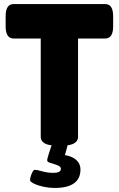

<svg xmlns="http://www.w3.org/2000/svg" viewBox="-20 -720 589 952"><path d="M262 2Q220 2 201 -9.5Q182 -21 182 -41V-529H48Q8 -529 8 -589V-640Q8 -700 48 -700H501Q541 -700 541 -640V-589Q541 -529 501 -529H367V-41Q367 -21 348 -9.5Q329 2 287 2ZM250 212Q224 212 196 206Q168 200 148.5 190.5Q129 181 129 173Q129 166 132.5 154Q136 142 141.5 132Q147 122 153 122Q164 122 189.5 129.5Q215 137 243 137Q265 137 273.5 131.5Q282 126 282 118Q282 108 271.5 102.5Q261 97 248 93.5Q235 90 224.5 86Q214 82 214 75Q214 72 215 66.5Q216 61 221.5 44Q227 27 239 -10H318L302 49Q338 55 358.5 73.5Q379 92 379 120Q379 212 250 212Z"/></svg>

Font: Asap Black
Style: Regular
Weight: 900
Designer: Pablo Cosgaya
Foundry: Omnibus-Type
Version: Version 3.001; ttfautohint (v1.8.4.7-5d5b)